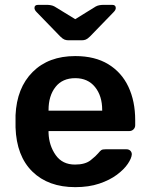

<svg xmlns="http://www.w3.org/2000/svg" viewBox="-20 -761 617 791"><path d="M290 10Q179 10 113.5 -54Q48 -118 44 -236Q44 -245 44 -261Q44 -277 44 -286Q49 -399 114.5 -464.5Q180 -530 290 -530Q371 -530 426 -496.5Q481 -463 509 -403.5Q537 -344 537 -266V-245Q537 -235 530 -228Q523 -221 512 -221H180V-213Q182 -161 209.5 -122Q237 -83 289 -83Q331 -83 353.5 -101Q376 -119 384 -129Q393 -140 398 -143Q403 -146 415 -146H501Q511 -146 517 -140Q523 -134 523 -125Q522 -109 506.5 -86Q491 -63 461.5 -41Q432 -19 389 -4.5Q346 10 290 10ZM180 -305H401V-308Q401 -366 371.5 -402.5Q342 -439 290 -439Q237 -439 208.5 -402.5Q180 -366 180 -308ZM262 -595Q253 -595 245.5 -598Q238 -601 228 -611L131 -711Q122 -720 122 -728Q122 -741 137 -741H174Q181 -741 189.5 -739.5Q198 -738 205 -734L290 -682L374 -734Q381 -738 389.5 -739.5Q398 -741 406 -741H442Q457 -741 457 -728Q457 -720 448 -711L351 -611Q341 -601 333.5 -598Q326 -595 317 -595Z"/></svg>

Font: Rubik Medium
Style: Regular
Weight: 500
Designer: Hubert and Fischer
Foundry: Hubert and Fischer
Version: Version 2.300; ttfautohint (v1.8.4.7-5d5b);gftools[0.9.30]